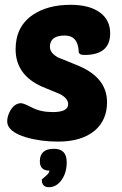

<svg xmlns="http://www.w3.org/2000/svg" viewBox="-20 -580 510 800"><path d="M399 -526Q439 -495 439 -441Q439 -351 332 -351Q308 -351 308 -365Q305 -432 250 -432Q188 -432 188 -385Q188 -358 225 -339Q217 -343 307 -306Q426 -256 426 -154Q426 -80 375 -36Q320 10 222 10Q149 10 88 -8Q10 -32 10 -74Q10 -97 24 -121Q42 -150 68 -150Q78 -150 113 -132Q149 -113 200 -113Q264 -113 264 -146Q264 -170 230 -188L155 -219Q45 -268 45 -375Q45 -470 118 -519Q180 -560 274 -560Q355 -560 399 -526ZM146 92Q146 40 205 40Q258 40 258 96Q258 138 238 168Q216 200 184 200Q154 200 154 168L170 154Q186 141 186 131Q146 131 146 92Z"/></svg>

Font: PoetsenOne
Style: Regular
Weight: 400
Designer: Rodrigo Fuenzalida, Pablo Impallari
Foundry: Pablo Impallari, Rodrigo Fuenzalida
Version: Version 1.000